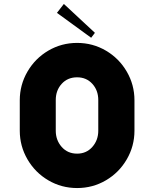

<svg xmlns="http://www.w3.org/2000/svg" viewBox="-20 -932 780 971"><path d="M370 -715Q449 -715 515.5 -676Q582 -637 621 -570Q660 -503 660 -425V-271Q660 -193 621 -126Q582 -59 515.5 -20Q449 19 370 19Q291 19 224.5 -20Q158 -59 119 -126Q80 -193 80 -271V-425Q80 -503 119 -570Q158 -637 224.5 -676Q291 -715 370 -715ZM370 -155Q417 -155 447 -189Q477 -223 477 -271V-426Q477 -475 447 -508Q417 -541 370 -541Q322 -541 292 -508Q262 -475 262 -426V-271Q262 -223 292 -189Q322 -155 370 -155ZM303 -912 268 -867 441 -741 460 -766Z"/></svg>

Font: Major Mono Display
Style: Regular
Weight: 400
Designer: Emre Parlak
Foundry: Emre Parlak
Version: Version 2.000; ttfautohint (v1.8) -l 8 -r 50 -G 200 -x 14 -D